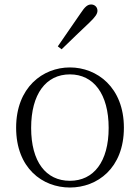

<svg xmlns="http://www.w3.org/2000/svg" viewBox="-20 -823 625 857"><path d="M292 14C414 14 533 -72 533 -253C533 -433 413 -522 292 -522C171 -522 52 -433 52 -253C52 -72 170 14 292 14ZM292 -16C185 -16 119 -101 119 -252C119 -403 185 -491 292 -491C398 -491 465 -403 465 -252C465 -101 398 -16 292 -16ZM238 -616 255 -603C299 -645 341 -687 379 -722C405 -747 415 -761 415 -775C415 -793 401 -803 387 -803C371 -803 359 -793 340 -764C309 -718 273 -668 238 -616Z"/></svg>

Font: Noto Serif CJK SC ExtraLight
Style: Regular
Weight: 200
Designer: Ryoko NISHIZUKA 西塚涼子 (kana & ideographs); Frank Grießhammer (Latin, Greek & Cyrillic); Wenlong ZHANG 张文龙 (bopomofo); San
Foundry: Adobe
Version: Version 2.001;hotconv 1.1.0;makeotfexe 2.6.0